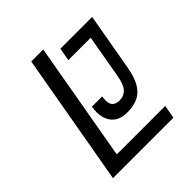

<svg xmlns="http://www.w3.org/2000/svg" viewBox="-197 -861 995 995"><g transform="rotate(-45 300.0 -363.5)"><path d="M243 -302Q243 -321 246.5 -339H321.5Q319 -326.5 319 -312Q319 -284 332.8 -272Q346.5 -260 371.5 -260Q402 -260 422.5 -281.2Q443 -302.5 452 -354L494.5 -596H330.5L343 -667H576L520.5 -352Q510 -292 489.5 -256.2Q469 -220.5 436.5 -204.2Q404 -188 356 -188Q299.5 -188 271.2 -219.2Q243 -250.5 243 -302ZM189.5 -727H277.5L162.5 -73H517.5L504.5 0H61.5Z"/></g></svg>

Font: JuliaMono Italic
Style: Regular
Weight: 400
Italic angle: -9°
Monospace: yes
Designer: cormullion
Foundry: corm
Version: Version 0.049; ttfautohint (v1.8.4)